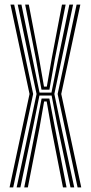

<svg xmlns="http://www.w3.org/2000/svg" viewBox="-20 -820 397 840"><path d="M52.8 0 114.2 -287.5 140 -408.8 110 -548.8 57.5 -800H73.8L124 -555.5L153 -414.8H205.2L233.2 -555.5L283.5 -800H299.8L247.2 -548.8L217.8 -408.8L243 -287.5L304.8 0H288.5L229.5 -279L205.8 -402H152.5L127.8 -279L69.2 0ZM86 0 138.8 -269.2 162 -389H195.8L218.8 -269.2L271.2 0H255.5L204.2 -261.5L184.2 -376.2H173L153 -261.5L101.8 0ZM21.8 0 109.2 -408.8 25.8 -800H42L125 -408.8L37.8 0ZM319.5 0 232.2 -408.8 315.2 -800H331.5L248 -408.8L335.5 0ZM161.5 -427.8 137.2 -561.5 90 -800H106L150.5 -567.2L172.5 -441H184.8L206.8 -567.2L251.2 -800H267.2L220 -561.5L196.2 -427.8Z"/></svg>

Font: Big Shoulders Inline Display Thin Medium
Style: Regular
Weight: 500
Version: Version 2.002